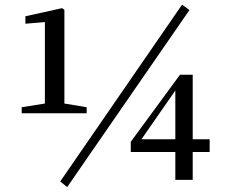

<svg xmlns="http://www.w3.org/2000/svg" viewBox="-20 -757 995 808"><path d="M344.7 -280.3H71.3V-305.7L168.9 -321.3V-664.1L86.9 -657.2V-688.5L241.2 -722.7L251 -715.8V-321.3L344.7 -305.7ZM746.1 -737.3 777.3 -714.8 262.7 30.3 233.4 6.8ZM575.2 -170.9H717.8V-376ZM862.3 -170.9V-117.2H791V0H717.8V-117.2H530.3V-160.2L737.3 -442.4H791V-170.9Z"/></svg>

Font: GenYoMin TW TTF SemiBold
Style: Regular
Weight: 600
Version: Version 1.300